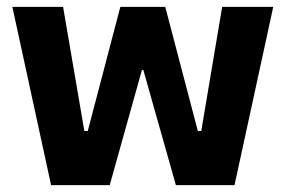

<svg xmlns="http://www.w3.org/2000/svg" viewBox="-20 -540 833 560"><path d="M129 0H300L394 -336H398L493 0H664L777 -520H628L567 -158H557L462 -520H331L236 -158H226L164 -520H16Z"/></svg>

Font: Fixel Text Bold
Style: Bold
Weight: 700
Width: 4
Designer: AlfaBravo + MacPaw
Foundry: Kyrylo Tkachov, Marchela Mozhyna, Serhii Makarenko, Maria Weinstein, Zakhar Kryvoshyya
Version: Version 1.211